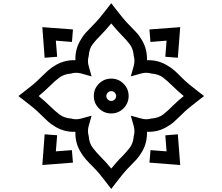

<svg xmlns="http://www.w3.org/2000/svg" viewBox="-20 -1018 1416 1222"><path d="M688 -997.6 719.7 -956.5Q740.2 -929.7 761.7 -903.8Q783.2 -877.9 807.6 -853.5Q828.6 -832.5 849.1 -810.1Q869.6 -787.6 886.2 -757.8Q902.3 -729.5 909.4 -698Q916.5 -666.5 915.5 -634.8Q982.4 -637.2 1038.6 -605Q1068.8 -588.4 1091.3 -568.1Q1113.8 -547.9 1134.3 -526.9Q1158.2 -502.4 1184.6 -480.7Q1210.9 -459 1237.8 -438.5L1278.8 -406.7L1237.8 -375Q1210.9 -354 1184.1 -332.3Q1157.2 -310.5 1134.3 -287.1Q1113.3 -266.1 1090.8 -245.6Q1068.4 -225.1 1038.6 -208.5Q981.9 -176.3 915.5 -179.2Q916.5 -147.5 909.4 -116Q902.3 -84.5 886.2 -56.2Q869.6 -26.4 849.1 -3.7Q828.6 19 807.6 39.6Q783.7 63.5 762 89.6Q740.2 115.7 719.7 143.1L688 184.6L656.2 143.1Q635.7 115.7 614 89.6Q592.3 63.5 567.9 39.6Q546.9 19 526.6 -3.7Q506.3 -26.4 489.7 -56.2Q457.5 -112.3 460 -179.2Q393.6 -176.3 336.9 -208.5Q307.1 -225.1 284.7 -245.6Q262.2 -266.1 241.2 -287.1Q217.3 -311.5 191.4 -332.8Q165.5 -354 138.2 -375L97.2 -406.7L138.2 -438.5Q165.5 -459 191.4 -480.7Q217.3 -502.4 241.2 -526.9Q262.2 -547.9 284.7 -568.1Q307.1 -588.4 336.9 -605Q393.1 -637.2 460 -634.8Q457.5 -701.7 489.7 -757.8Q506.3 -788.1 526.6 -810.3Q546.9 -832.5 567.9 -853.5Q592.3 -877.9 614 -903.8Q635.7 -929.7 656.2 -956.5ZM688 -868.7Q671.4 -849.1 654.3 -829.6Q637.2 -810.1 618.7 -791.5Q590.3 -763.7 569.1 -735.6Q547.9 -707.5 544.9 -663.1Q535.6 -631.8 543.9 -599.6L563 -531.7L495.1 -550.8Q462.9 -559.1 431.6 -549.8Q387.7 -546.4 358.9 -524.9Q330.1 -503.4 302.7 -476.1Q284.7 -458 265.4 -440.7Q246.1 -423.3 226.1 -406.7Q246.6 -390.1 266.1 -372.6Q285.6 -355 304.7 -336.4Q332 -309.6 360.4 -288.3Q388.7 -267.1 431.2 -263.7Q463.4 -254.4 495.1 -263.2L563 -281.7L543.9 -214.4Q535.6 -182.6 544.9 -150.4Q547.9 -106.9 570.1 -77.9Q592.3 -48.8 618.7 -22Q655.3 14.2 688 54.7Q704.6 34.7 722.2 14.6Q739.7 -5.4 758.3 -23.4Q784.2 -49.3 805.9 -77.9Q827.6 -106.4 831.1 -150.4Q839.8 -181.2 831.5 -214.4L812.5 -281.7L880.4 -263.2Q912.1 -254.4 944.3 -263.7Q990.7 -267.1 1021.2 -291.5Q1051.8 -315.9 1079.6 -344.7Q1096.7 -361.8 1114 -377Q1131.3 -392.1 1149.4 -406.7Q1129.4 -423.3 1110.1 -440.7Q1090.8 -458 1072.8 -476.1Q1044.4 -504.4 1016.4 -525.4Q988.3 -546.4 943.8 -549.8Q912.6 -559.1 880.4 -550.8L812.5 -531.7L831.5 -599.6Q839.8 -632.3 831.1 -663.6Q827.6 -707 806.6 -735.1Q785.6 -763.2 758.3 -790Q739.7 -809.1 722.4 -828.6Q705.1 -848.1 688 -868.7ZM1127 -845.2 1111.8 -650.4 1032.2 -656.7 1040 -759.3 937.5 -751 931.2 -830.6ZM249.5 -845.2 444.3 -830.6 438 -751 335.4 -759.3 343.8 -656.7 264.2 -650.4ZM688 -517.6Q734.4 -517.6 766.6 -485.1Q798.8 -452.6 798.8 -406.7Q798.8 -376.5 783.9 -351.1Q769 -325.7 743.9 -310.8Q718.8 -295.9 688 -295.9Q642.1 -295.9 609.6 -328.4Q577.1 -360.8 577.1 -406.7Q577.1 -453.1 609.6 -485.4Q642.1 -517.6 688 -517.6ZM688 -438Q675.8 -438 666.3 -428.7Q656.7 -419.4 656.7 -406.7Q656.7 -394.5 666 -385Q675.3 -375.5 688 -375.5Q700.7 -375.5 710 -384.8Q719.2 -394 719.2 -406.7Q719.2 -419.4 710 -428.7Q700.7 -438 688 -438ZM249.5 32.2 264.2 -163.1 343.8 -157.2 335.4 -54.7 437.5 -62.5 444.3 17.1ZM1127 32.2 931.2 17.1 938 -62.5 1040 -54.7 1032.2 -156.7 1111.8 -163.1Z"/></svg>

Font: Pinar DS4 ExtraBold
Style: Regular
Weight: 800
Designer: Amin Abedi
Version: Version 3.000